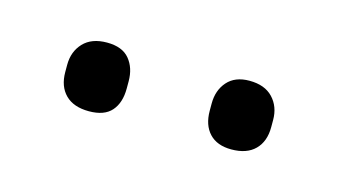

<svg xmlns="http://www.w3.org/2000/svg" viewBox="-29 -705 318 181"><g transform="rotate(15 130.5 -614.5)"><path d="M61 -581Q46 -581 38 -589Q30 -597 30 -611V-618Q30 -631 38 -639.5Q46 -648 61 -648Q76 -648 83 -639.5Q90 -631 90 -618V-611Q90 -597 83 -589Q76 -581 61 -581ZM200 -581Q186 -581 178.5 -589Q171 -597 171 -611V-618Q171 -631 178.5 -639.5Q186 -648 200 -648Q215 -648 223 -639.5Q231 -631 231 -618V-611Q231 -597 223 -589Q215 -581 200 -581Z"/></g></svg>

Font: Sofia Sans Semi Condensed ExtraLight
Style: Regular
Weight: 250
Version: Version 4.100